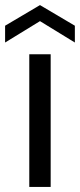

<svg xmlns="http://www.w3.org/2000/svg" viewBox="-44 -734 314 754"><path d="M71 0V-521H155V0ZM-24 -567V-633L113 -714L250 -633V-567L113 -651Z"/></svg>

Font: DM Sans 10pt
Style: Regular
Weight: 400
Version: Version 4.004;gftools[0.9.30]